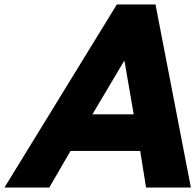

<svg xmlns="http://www.w3.org/2000/svg" viewBox="-48 -845 880 865"><path d="M652.5 -825H478.5L-28 0H174L269.7 -165H583.7L610 0H812ZM554.4 -330H368.4L510.9 -570H512.9Z"/></svg>

Font: Hussar
Style: BdOblTwo
Weight: 700
Foundry: Cannot Into Space Fonts
Version: Version 2.00